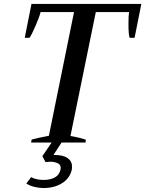

<svg xmlns="http://www.w3.org/2000/svg" viewBox="-20 -720 734 970"><path d="M694 -700 660 -529H635Q629 -546 629 -598Q629 -640 632 -659H464L336 -33Q383 -25 414 -14L412 0H291L250 63H256Q300 63 322 79Q344 95 344 122Q344 131 343 136Q333 181 293.5 205.5Q254 230 200 230Q177 230 153 224Q129 218 113 207L137 175Q163 189 201 189Q234 189 257 176.5Q280 164 286 136Q290 115 274 106Q258 97 233 97Q226 97 210 99L194 69L241 0H137L140 -15Q169 -23 227 -34L354 -659H185Q180 -637 160 -590.5Q140 -544 129 -529H105L139 -700Z"/></svg>

Font: Trirong Medium
Style: Italic
Weight: 500
Italic angle: -12°
Designer: Katatrad Team
Foundry: CadsonDemak
Version: Version 1.001